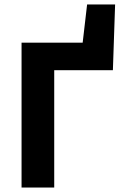

<svg xmlns="http://www.w3.org/2000/svg" viewBox="-20 -844 561 864"><path d="M77 0V-652H352L372 -824H498L488 -528H224V0Z"/></svg>

Font: Giro Regular
Style: Bold
Weight: 700
Designer: Paul D. Hunt
Foundry: Adobe Systems Incorporated
Version: Version 1.000;PS 1.0;hotconv 1.0.88;makeotf.lib2.5.647800